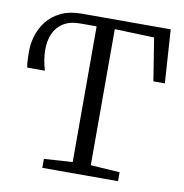

<svg xmlns="http://www.w3.org/2000/svg" viewBox="-82 -821 861 899"><g transform="rotate(10 348.0 -371.5)"><path d="M178 0V-42.5L313.5 -51.5V-696.5H235.5Q186.5 -696.5 155.2 -676.5Q124 -656.5 109.2 -622Q94.5 -587.5 95.5 -543Q96.5 -498.5 111 -450H27.5Q25 -456.5 23.5 -473.8Q22 -491 22 -528.5Q22 -563.5 33.2 -601Q44.5 -638.5 69.5 -670.8Q94.5 -703 135.5 -723Q176.5 -743 235.5 -743H657.5L674.5 -489H620L587.5 -692L399.5 -698.5V-51.5L538 -42.5V0Z"/></g></svg>

Font: Merriweather 20pt Light
Style: Regular
Weight: 300
Version: Version 2.100